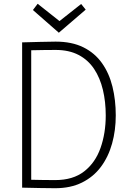

<svg xmlns="http://www.w3.org/2000/svg" viewBox="-20 -992 677 1015"><path d="M274 -772Q360 -772 420.5 -742Q481 -712 519 -658.5Q557 -605 574.5 -534Q592 -463 592 -382Q592 -303 572.5 -233Q553 -163 513.5 -110Q474 -57 413.5 -27Q353 3 272 3Q232 3 190.5 2Q149 1 97 0V-768Q149 -769 191.5 -770.5Q234 -772 274 -772ZM272 -40Q366 -40 425 -86Q484 -132 511.5 -210Q539 -288 539 -382Q539 -454 524 -517Q509 -580 477.5 -627.5Q446 -675 395.5 -701.5Q345 -728 274 -728Q246 -728 208.5 -727.5Q171 -727 130 -726L145 -740V-28L130 -42Q171 -41 207 -40.5Q243 -40 272 -40ZM154 -939 179 -972 299 -877H290L409 -971L433 -941L291 -819Z"/></svg>

Font: Yaldevi ExtraLight
Style: Regular
Weight: 200
Designer: Sol Matas, Rajitha Manaperi, Kosala Senevirathne
Foundry: Mooniak
Version: Version 1.100